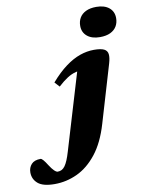

<svg xmlns="http://www.w3.org/2000/svg" viewBox="-323 -796 857 1123"><g transform="rotate(-10 105.5 -235.0)"><path d="M216.5 -631Q216.5 -658.5 229 -679.5Q241.5 -700.5 266.5 -712.5Q291.5 -724.5 328 -724.5Q376 -724.5 403.8 -701.8Q431.5 -679 431.5 -640Q431.5 -612.5 419 -591.5Q406.5 -570.5 381.8 -558.5Q357 -546.5 319.5 -546.5Q272 -546.5 244.2 -569.5Q216.5 -592.5 216.5 -631ZM244 -44.5Q212.5 62.5 160.5 128.2Q108.5 194 44 224Q-20.5 254 -90.5 254Q-159.5 254 -189.5 228.2Q-219.5 202.5 -219.5 162.5Q-219.5 134 -201.8 114.2Q-184 94.5 -147 94.5Q-141 94.5 -131.2 105.8Q-121.5 117 -107.5 139.5Q-93.5 161.5 -81.2 173.5Q-69 185.5 -60.5 185.5Q-47.5 185.5 -36.8 180Q-26 174.5 -17 162Q-8 149.5 0.5 129.2Q9 109 17.5 80L167 -418.5L205 -375.5Q171.5 -376.5 145.2 -370Q119 -363.5 93.5 -347.2Q68 -331 37 -302.5L10.5 -331.5Q57 -385 101 -417.5Q145 -450 187.2 -464.8Q229.5 -479.5 270.5 -479.5Q311.5 -479.5 330.8 -470Q350 -460.5 352.5 -439.5Q355 -418.5 345 -385Z"/></g></svg>

Font: Newsreader ExtraBold
Style: Italic
Weight: 800
Italic angle: -17°
Designer: Hugues Gentile
Foundry: Production Type
Version: Version 1.003